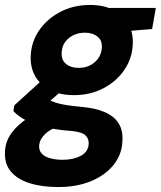

<svg xmlns="http://www.w3.org/2000/svg" viewBox="-47 -528 649 775"><path d="M188 227Q121 227 71.5 211Q22 195 -3.5 164Q-29 133 -27 87Q-26 44 -0.5 9Q25 -26 69 -53.5Q113 -81 173 -100L207 -24Q157 -9 134.5 13.5Q112 36 111 61Q110 80 122 92.5Q134 105 156 111Q178 117 206 117Q249 117 279 101Q309 85 311 53Q312 31 297 17.5Q282 4 236 0Q191 -3 154 -11Q117 -19 88 -29.5Q59 -40 38.5 -53.5Q18 -67 7 -80L11 -103L141 -221L233 -189L82 -56L140 -131Q150 -125 161 -120Q172 -115 187 -111Q202 -107 224 -103.5Q246 -100 278 -97Q339 -92 377 -75Q415 -58 432.5 -29Q450 0 447 40Q446 93 413 135.5Q380 178 322 202.5Q264 227 188 227ZM252 -144Q194 -144 154 -165Q114 -186 94.5 -221.5Q75 -257 77 -301Q79 -359 111 -405.5Q143 -452 196.5 -480Q250 -508 316 -508Q373 -508 412.5 -487Q452 -466 471.5 -430.5Q491 -395 489 -351Q487 -293 455 -246Q423 -199 370 -171.5Q317 -144 252 -144ZM271 -254Q309 -254 335.5 -277Q362 -300 364 -336Q366 -365 346.5 -380.5Q327 -396 296 -396Q257 -396 230 -373.5Q203 -351 202 -315Q200 -286 219.5 -270Q239 -254 271 -254ZM379 -395 374 -496H582L567 -411Z"/></svg>

Font: DM Sans 28pt Black
Style: Italic
Weight: 900
Italic angle: -10°
Version: Version 4.004;gftools[0.9.30]